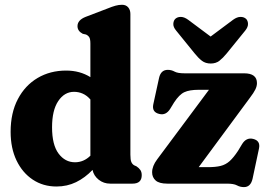

<svg xmlns="http://www.w3.org/2000/svg" viewBox="-20 -769 1121 804"><path d="M24.5 -217Q24.5 -296.5 54.8 -354Q85 -411.5 137.5 -442.5Q190 -473.5 257 -473.5Q314.5 -473.5 358.5 -446V-586Q358.5 -605.5 353.8 -613Q349 -620.5 340 -624.5L326.5 -627.5Q304.5 -639 304.5 -659.5Q304.5 -685 339 -698.5L428 -732.5Q450 -741.5 463.8 -745.2Q477.5 -749 491 -749Q507.5 -749 516.8 -738.2Q526 -727.5 526 -710.5V-121.5Q526 -99.5 530 -90.5Q534 -81.5 541.5 -77L551.5 -72.5Q562 -65.5 567.8 -57Q573.5 -48.5 573.5 -35.5Q573.5 0 535 0H441.5Q414 0 393.2 -16.5Q372.5 -33 367.5 -57.5Q336 -24.5 298.5 -6.2Q261 12 216.5 12Q160.5 12 117.2 -16.8Q74 -45.5 49.2 -97Q24.5 -148.5 24.5 -217ZM198 -236Q198 -162.5 225.2 -126Q252.5 -89.5 294 -89.5Q330.5 -89.5 358.5 -117V-352.5Q343.5 -369.5 326.2 -377Q309 -384.5 290 -384.5Q250 -384.5 224 -346Q198 -307.5 198 -236ZM1026.5 -359.5 812 -69H850Q882.5 -69 903.8 -74.2Q925 -79.5 941.5 -94.2Q958 -109 976.5 -137L994 -166Q1011.5 -194 1039.5 -187.5Q1071.5 -180 1064.5 -147L1037.5 -20Q1029.5 14.5 1001.5 14.5Q985.5 14.5 972.2 7.2Q959 0 930 0H681Q646.5 0 631.8 -13.2Q617 -26.5 617 -47.5Q617 -73.5 638 -101.5L855 -393H812Q773.5 -393 752 -383Q730.5 -373 709 -340L692.5 -313Q674.5 -284.5 646.5 -292Q615 -299.5 622 -332.5L646 -442.5Q653.5 -476.5 682.5 -476.5Q698 -476.5 711 -469.2Q724 -462 752.5 -462H1002Q1056 -462 1056 -421Q1056 -408 1049.2 -394.2Q1042.5 -380.5 1026.5 -359.5ZM929.5 -545.5Q913.5 -526 898.8 -514.5Q884 -503 862.5 -503Q840.5 -503 825.5 -514.5Q810.5 -526 795 -545.5L717.5 -641Q705 -656 705.8 -669.2Q706.5 -682.5 714 -690Q723.5 -698.5 737.5 -698.2Q751.5 -698 767.5 -686.5L862 -616L956.5 -686.5Q972.5 -698 986.8 -698.2Q1001 -698.5 1010.5 -690Q1018 -682.5 1018.5 -669.2Q1019 -656 1007 -641Z"/></svg>

Font: Fraunces 72pt S100
Style: Bold
Weight: 700
Version: Version 1.000; ttfautohint (v1.8.3)